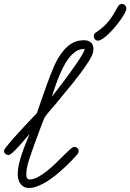

<svg xmlns="http://www.w3.org/2000/svg" viewBox="-57 -934 650 957"><path d="M-14.2 -161.1Q-22.5 -161.1 -29.8 -167Q-37.1 -172.9 -37.1 -182.1Q-37.1 -187 -26.4 -201.2Q-15.6 -215.3 0.7 -234.1Q17.1 -252.9 36.9 -274.4Q56.6 -295.9 74.7 -315.2Q92.8 -334.5 107.2 -349.4Q121.6 -364.3 127 -370.1Q132.3 -386.2 140.1 -408.7Q147.9 -431.2 156.7 -456.5Q165.5 -481.9 175.3 -508.8Q185.1 -535.6 194.6 -560.5Q204.1 -585.4 213.6 -606.4Q223.1 -627.4 231.4 -641.6Q243.2 -661.1 256.1 -677.7Q269 -694.3 284.7 -706.8Q300.3 -719.2 319.3 -726.3Q338.4 -733.4 362.8 -733.4Q383.3 -733.4 396 -722.4Q408.7 -711.4 408.7 -690.4Q408.7 -672.4 399.7 -654.3Q390.6 -636.2 380.9 -621.6Q363.8 -595.2 344.2 -569.1Q324.7 -543 304 -517.3Q283.2 -491.7 262.2 -466.6Q241.2 -441.4 221.7 -417Q208 -400.4 192.1 -382.8Q176.3 -365.2 165 -347.2Q163.1 -344.2 157 -328.6Q150.9 -313 142.3 -290.3Q133.8 -267.6 124.3 -241.5Q114.7 -215.3 106.2 -191.2Q97.7 -167 91.3 -147.9Q85 -128.9 83 -121.1Q79.6 -108.4 76.9 -95.2Q74.2 -82 74.2 -68.4Q74.2 -64 74.5 -58.8Q74.7 -53.7 76.4 -49.3Q78.1 -44.9 81.3 -42.2Q84.5 -39.6 90.3 -39.6Q109.9 -39.6 132.1 -51.5Q154.3 -63.5 177 -81.5Q199.7 -99.6 221.4 -120.8Q243.2 -142.1 261.2 -160.2Q279.3 -178.2 292.7 -190.2Q306.2 -202.1 312.5 -202.1Q321.3 -202.1 328.1 -196.3Q335 -190.4 335 -181.2Q335 -177.2 333.7 -173.3Q332.5 -169.4 330.1 -166.5Q318.4 -152.8 301.3 -135Q284.2 -117.2 263.9 -98.4Q243.7 -79.6 221.2 -61.3Q198.7 -43 175.8 -28.8Q152.8 -14.6 130.6 -5.9Q108.4 2.9 88.4 2.9Q72.8 2.9 62 -2.9Q51.3 -8.8 44.4 -18.6Q37.6 -28.3 34.4 -41Q31.2 -53.7 31.2 -67.4Q31.2 -89.8 37.4 -116Q43.5 -142.1 52.5 -168.5Q61.5 -194.8 71.8 -220.2Q82 -245.6 90.3 -266.1Q86.4 -261.7 78.4 -252.4Q70.3 -243.2 60.3 -231.4Q50.3 -219.7 39.1 -207.3Q27.8 -194.8 17.6 -184.6Q7.3 -174.3 -1.2 -167.7Q-9.8 -161.1 -14.2 -161.1ZM201.2 -451.2Q206.5 -458.5 220.7 -476.6Q234.9 -494.6 252.7 -518.3Q270.5 -542 290 -568.6Q309.6 -595.2 325.9 -619.4Q342.3 -643.6 353.3 -662.6Q364.3 -681.6 365.2 -689.9H361.3Q338.9 -689.9 319.8 -676.8Q300.8 -663.6 284.9 -642.6Q269 -621.6 256.1 -595.2Q243.2 -568.8 232.7 -542.2Q222.2 -515.6 214.4 -491.7Q206.5 -467.8 201.2 -451.2ZM551.3 -914.1Q560.5 -914.1 566.7 -907.2Q572.8 -900.4 572.8 -891.6Q572.8 -883.3 564.9 -868.4Q557.1 -853.5 544.4 -835.7Q531.7 -817.9 516.1 -799.3Q500.5 -780.8 484.9 -765.6Q469.2 -750.5 455.1 -741Q440.9 -731.4 432.1 -731.4Q422.4 -731.4 416.5 -738Q410.6 -744.6 410.6 -754.4Q410.6 -765.1 419.9 -771.5Q441.9 -786.1 457.3 -799.8Q472.7 -813.5 484.9 -828.9Q497.1 -844.2 508.1 -862.1Q519 -879.9 531.7 -902.8Q538.1 -914.1 551.3 -914.1Z"/></svg>

Font: Helvetia Verbundene
Style: Regular
Weight: 400
Designer: Peter Wiegel, original typeface by Carl Albert Fahrenwaldt 1901
Foundry: Peter Wiegel
Version: Version 2.000